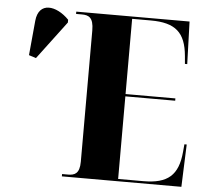

<svg xmlns="http://www.w3.org/2000/svg" viewBox="-52 -775 874 829"><g transform="rotate(5 385.5 -360.5)"><path d="M90 -499 214 -664V-676C159 -733 81 -744 73 -659L59 -509ZM246 0H764L771 -184H761L758 -151C749 -49 704 -10 598 -10H489V-368H705V-378H489V-704H570C677 -704 721 -665 730 -564L733 -530H743L737 -714H246V-704H271C300 -704 322 -696 322 -639V-70C322 -17 299 -10 271 -10H246Z"/></g></svg>

Font: Noto Serif Display ExtraCondensed Black
Style: Regular
Weight: 900
Width: 2
Designer: Monotype Design Team
Foundry: Monotype Imaging Inc.
Version: Version 2.009